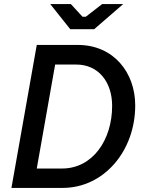

<svg xmlns="http://www.w3.org/2000/svg" viewBox="-20 -920 703 940"><path d="M36 0H287C488 0 642 -180 642 -404C642 -565 536 -700 361 -700H160ZM324 -777H441L583 -900H480L400 -838H384L327 -900H226ZM160 -95 250 -604H351C464 -605 529 -516 529 -402C529 -235 434 -95 284 -95Z"/></svg>

Font: Fixel Text 20240404 Medium
Style: Italic
Weight: 500
Width: 4
Italic angle: -10°
Designer: AlfaBravo + MacPaw
Foundry: Kyrylo Tkachov, Marchela Mozhyna, Serhii Makarenko, Maria Weinstein, Zakhar Kryvoshyya
Version: Version 1.211;Glyphs 3.2 (3225)